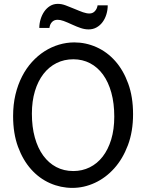

<svg xmlns="http://www.w3.org/2000/svg" viewBox="-20 -940 753 973"><path d="M654.3 -361.3Q654.3 -273.4 628.2 -204.1Q602.1 -134.8 558.8 -86.7Q515.6 -38.6 460.4 -13.2Q405.3 12.2 346.7 12.2Q287.6 12.2 233.4 -11.7Q179.2 -35.6 137.7 -82Q96.2 -128.4 71.3 -196Q46.4 -263.7 46.4 -351.6Q46.4 -410.2 58.3 -460.4Q70.3 -510.7 91.6 -552.2Q112.8 -593.8 142.1 -626Q171.4 -658.2 205.8 -680.2Q240.2 -702.1 278.6 -713.6Q316.9 -725.1 356.4 -725.1Q414.6 -725.1 468.5 -701.2Q522.5 -677.2 563.7 -630.9Q605 -584.5 629.6 -516.8Q654.3 -449.2 654.3 -361.3ZM559.1 -349.1Q559.1 -416.5 544.2 -470.5Q529.3 -524.4 502 -562Q474.6 -599.6 436.3 -619.6Q397.9 -639.6 351.6 -639.6Q305.2 -639.6 266.6 -620.4Q228 -601.1 200.2 -565.2Q172.4 -529.3 157 -478.3Q141.6 -427.2 141.6 -363.8Q141.6 -296.9 156.5 -243.2Q171.4 -189.5 199 -151.6Q226.6 -113.8 265.1 -93.5Q303.7 -73.2 351.6 -73.2Q396.5 -73.2 434.6 -92Q472.7 -110.8 500.2 -146.2Q527.8 -181.6 543.5 -232.9Q559.1 -284.2 559.1 -349.1ZM179.2 -798.3Q179.2 -820.8 185.8 -842.5Q192.4 -864.3 204.3 -881.6Q216.3 -898.9 233.6 -909.7Q251 -920.4 272.9 -920.4Q283.2 -920.4 293 -918.5Q302.7 -916.5 312.7 -912.8Q322.8 -909.2 333.7 -904.5Q344.7 -899.9 357.4 -895Q370.6 -889.6 381.1 -885.3Q391.6 -880.9 400.6 -877.9Q409.7 -875 417.5 -873.3Q425.3 -871.6 433.1 -871.6Q450.2 -871.6 461.2 -883.8Q472.2 -896 474.6 -913.1H525.9Q525.9 -889.6 519.3 -867.7Q512.7 -845.7 500.2 -828.6Q487.8 -811.5 469.7 -801.3Q451.7 -791 429.2 -791Q409.7 -791 389.9 -797.6Q370.1 -804.2 347.7 -814.5Q319.3 -827.6 302.5 -833.7Q285.6 -839.8 272 -839.8Q253.9 -839.8 243.2 -828.1Q232.4 -816.4 230.5 -798.3Z"/></svg>

Font: Andika Phon
Style: Regular
Weight: 400
Designer: Victor Gaultney, Annie Olsen, Julie Remington, Don Collingsworth, Eric Hays, Becca Hirsbrunner
Foundry: SIL International
Version: Version 5.000